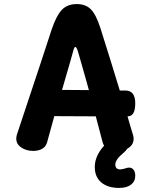

<svg xmlns="http://www.w3.org/2000/svg" viewBox="-20 -732 737 944"><path d="M645 132Q645 160 624 176Q603 192 566 192Q510 192 478 165Q446 138 446 89Q446 35 492 -16Q488 -21 485 -31L451 -160L247 -161L212 -34Q206 -11 187.5 -0.5Q169 10 143 10Q110 10 85 -6.5Q60 -23 60 -50Q60 -60 63 -70L178 -416L234 -587Q257 -655 284 -683.5Q311 -712 357 -712Q401 -712 426.5 -686.5Q452 -661 473 -596Q528 -422 569 -287H596Q645 -287 645 -224Q645 -160 608 -160H607L622 -108L634 -69Q637 -59 637 -50Q637 -18 606 -1Q599 9 591 16Q566 37 556.5 51Q547 65 547 77Q547 101 572 101Q577 101 593 97Q606 92 615 92Q628 92 636.5 102.5Q645 113 645 132ZM417 -289 404 -336 379 -424 369 -459Q363 -481 359 -491Q355 -501 351 -501Q346 -501 343 -492Q340 -483 334 -460L326 -431L285 -290Z"/></svg>

Font: Mali
Style: Bold
Weight: 700
Designer: Kitiyaporn Chalermlarp | Katatrad Aksorn Co.,Ltd.
Foundry: Cadson Demak Co.,Ltd.
Version: Version 1.000; ttfautohint (v1.6)